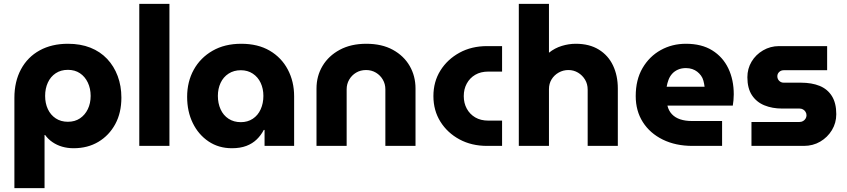

<svg xmlns="http://www.w3.org/2000/svg" viewBox="-20 -750 4354 987"><path d="M329 -525Q246 -525 184 -491Q122 -457 88 -394Q54 -331 54 -247V217H209V-56H212Q227 -35 249.5 -19.5Q272 -4 299.5 4Q327 12 358 12Q431 12 486 -21Q541 -54 572.5 -112Q604 -170 604 -248Q604 -308 585 -359Q566 -410 530.5 -447.5Q495 -485 444.5 -505Q394 -525 329 -525ZM329 -391Q365 -391 391 -373.5Q417 -356 431.5 -325.5Q446 -295 446 -257Q446 -219 431.5 -189Q417 -159 391 -141.5Q365 -124 329 -124Q293 -124 266.5 -141.5Q240 -159 226 -189Q212 -219 212 -257Q212 -295 226 -325.5Q240 -356 266.5 -373.5Q293 -391 329 -391Z M696 0V-730H851V0Z M1172 12Q1104 12 1052 -23Q1000 -58 971 -117.5Q942 -177 942 -252Q942 -330 976 -391.5Q1010 -453 1072.5 -489Q1135 -525 1220 -525Q1306 -525 1366.5 -489.5Q1427 -454 1459.5 -392.5Q1492 -331 1492 -255V0H1340V-82H1336Q1322 -55 1300 -33.5Q1278 -12 1246.5 0Q1215 12 1172 12ZM1218 -122Q1253 -122 1279.5 -139.5Q1306 -157 1320 -188Q1334 -219 1334 -257Q1334 -294 1320 -324Q1306 -354 1279.5 -371.5Q1253 -389 1218 -389Q1182 -389 1155 -371.5Q1128 -354 1114 -324Q1100 -294 1100 -257Q1100 -219 1114 -188Q1128 -157 1155 -139.5Q1182 -122 1218 -122Z M1607 0V-295Q1607 -359 1638 -411Q1669 -463 1726.5 -494Q1784 -525 1863 -525Q1943 -525 1999.5 -494Q2056 -463 2086 -411Q2116 -359 2116 -295V0H1961V-291Q1961 -318 1948 -340.5Q1935 -363 1912.5 -376.5Q1890 -390 1862 -390Q1833 -390 1810.5 -376.5Q1788 -363 1775 -340.5Q1762 -318 1762 -291V0Z M2484 0Q2404 0 2342 -33.5Q2280 -67 2244 -124.5Q2208 -182 2208 -256Q2208 -330 2244 -387.5Q2280 -445 2342 -479Q2404 -513 2484 -513H2561V-382H2490Q2451 -382 2423 -365.5Q2395 -349 2379.5 -320.5Q2364 -292 2364 -256Q2364 -220 2379.5 -191.5Q2395 -163 2423 -146.5Q2451 -130 2490 -130H2561V0Z M2647 0V-730H2802V-479Q2832 -503 2868 -514Q2904 -525 2940 -525Q3010 -525 3058.5 -495Q3107 -465 3131.5 -413Q3156 -361 3156 -295V0H3001V-289Q3001 -318 2987.5 -340.5Q2974 -363 2951.5 -376.5Q2929 -390 2902 -390Q2875 -390 2852 -377Q2829 -364 2815.5 -342Q2802 -320 2802 -292V0Z M3540 0Q3453 0 3387 -32.5Q3321 -65 3284.5 -122.5Q3248 -180 3248 -256Q3248 -340 3283 -400Q3318 -460 3376.5 -492.5Q3435 -525 3506 -525Q3587 -525 3641.5 -491Q3696 -457 3724 -398.5Q3752 -340 3752 -265Q3752 -252 3750.5 -234.5Q3749 -217 3747 -207H3411Q3417 -181 3434 -163Q3451 -145 3477 -136.5Q3503 -128 3535 -128H3692V0ZM3407 -304H3602Q3600 -320 3596 -335Q3592 -350 3583.5 -361.5Q3575 -373 3564 -381.5Q3553 -390 3538.5 -395Q3524 -400 3506 -400Q3483 -400 3465 -392Q3447 -384 3435 -370.5Q3423 -357 3416.5 -339.5Q3410 -322 3407 -304Z M3843 0V-123H4090Q4100 -123 4108 -127.5Q4116 -132 4121 -140Q4126 -148 4126 -157Q4126 -167 4121 -175Q4116 -183 4108 -187.5Q4100 -192 4090 -192H4000Q3950 -192 3909.5 -208.5Q3869 -225 3845.5 -260.5Q3822 -296 3822 -353Q3822 -397 3843.5 -433Q3865 -469 3902.5 -491Q3940 -513 3985 -513H4232V-389H4009Q3995 -389 3985.5 -380Q3976 -371 3976 -358Q3976 -344 3985.5 -334.5Q3995 -325 4009 -325H4097Q4153 -325 4193.5 -308.5Q4234 -292 4256.5 -256Q4279 -220 4279 -163Q4279 -118 4256.5 -81Q4234 -44 4196.5 -22Q4159 0 4112 0Z"/></svg>

Font: MuseoModerno SemiBold
Style: Bold
Weight: 700
Version: Version 1.001